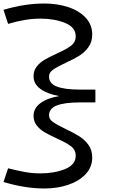

<svg xmlns="http://www.w3.org/2000/svg" viewBox="-20 -889 685 1093"><path d="M259 -232Q259 -211 281 -195Q303 -179 351 -156Q399 -133 430 -114Q461 -95 483 -65Q505 -35 505 7Q505 63 467 103Q429 143 367 163.5Q305 184 233 184Q123 184 0 147L26 69Q77 82 120.5 90Q164 98 210 98Q290 98 350.5 73.5Q411 49 411 -3Q411 -36 384 -56.5Q357 -77 301 -102Q258 -122 232.5 -137Q207 -152 189 -175Q171 -198 171 -230Q171 -273 210.5 -302Q250 -331 317 -342Q250 -354 210.5 -382.5Q171 -411 171 -455Q171 -487 189 -510Q207 -533 232.5 -548Q258 -563 301 -583Q357 -608 384 -628.5Q411 -649 411 -682Q411 -734 350.5 -758.5Q290 -783 210 -783Q126 -783 26 -753L0 -833Q120 -869 233 -869Q305 -869 367 -849Q429 -829 467 -789Q505 -749 505 -692Q505 -650 483 -620Q461 -590 431 -571.5Q401 -553 353 -531Q304 -508 281.5 -492Q259 -476 259 -453Q259 -414 303 -396.5Q347 -379 436 -379H523V-306H436Q347 -306 303 -288.5Q259 -271 259 -232Z"/></svg>

Font: BioRhyme Expanded
Style: Regular
Weight: 400
Width: 7
Designer: Aoife Mooney
Foundry: Aoife Mooney Type
Version: Version 1.001